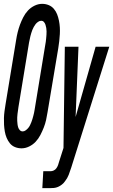

<svg xmlns="http://www.w3.org/2000/svg" viewBox="-42 -763 588 998"><path d="M70 8Q52 8 36 1.5Q20 -5 9.5 -18Q-1 -31 -7.5 -46.5Q-14 -62 -17 -79.5Q-20 -97 -21 -114.5Q-22 -132 -21.5 -149.5Q-21 -167 -18.5 -185.5Q-16 -204 -13 -222L42 -556Q45 -576 50 -596Q55 -616 62 -635Q69 -654 79 -673.5Q89 -693 103.5 -708.5Q118 -724 137.5 -733.5Q157 -743 177 -743Q177 -743 177 -743Q177 -743 177 -743Q195 -743 211 -736.5Q227 -730 238 -717Q249 -704 255 -688.5Q261 -673 264.5 -655.5Q268 -638 269 -620.5Q270 -603 269 -585.5Q268 -568 266 -549.5Q264 -531 261 -513L205 -179Q202 -159 197.5 -139Q193 -119 185.5 -100Q178 -81 168 -61.5Q158 -42 143.5 -26.5Q129 -11 109.5 -1.5Q90 8 70 8Q70 8 70 8Q70 8 70 8ZM76 -80Q84 -80 91.5 -85.5Q99 -91 104.5 -97.5Q110 -104 114 -112Q118 -120 121 -128Q124 -136 126.5 -144Q129 -152 131 -160Q133 -168 135 -176.5Q137 -185 138 -193L193 -528Q195 -537 196 -546Q197 -555 198 -564Q199 -573 199.5 -582Q200 -591 200 -600Q200 -609 198.5 -617.5Q197 -626 194.5 -634Q192 -642 186.5 -648.5Q181 -655 172 -655Q164 -655 156 -649.5Q148 -644 143 -637.5Q138 -631 133.5 -623Q129 -615 126 -607Q123 -599 120.5 -591Q118 -583 116 -575Q114 -567 112.5 -558.5Q111 -550 109 -542L54 -207Q53 -198 51.5 -189Q50 -180 49 -171Q48 -162 47.5 -153Q47 -144 47.5 -135Q48 -126 49 -117.5Q50 -109 52.5 -101Q55 -93 61 -86.5Q67 -80 76 -80ZM178 215 183 127H221Q229 127 237.5 123Q246 119 251.5 111Q257 103 260 94.5Q263 86 265 78L288 6L295 -520H366L351 -155L455 -520H526L328 109Q322 128 315 146Q308 164 296 179Q289 189 279.5 196.5Q270 204 259.5 208.5Q249 213 238 214Q227 215 216 215Z"/></svg>

Font: Iosevka SS04 Semibold Oblique
Style: Regular
Weight: 600
Italic angle: -9°
Monospace: yes
Designer: Belleve Invis
Foundry: Belleve Invis
Version: Version 19.0.0; ttfautohint (v1.8.4)